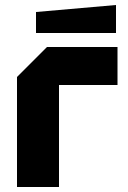

<svg xmlns="http://www.w3.org/2000/svg" viewBox="-20 -748 510 768"><path d="M48 0V-440L168 -560H450V-408H216V0ZM124 -616V-700L444 -728V-616Z"/></svg>

Font: Tektur
Style: Bold
Weight: 700
Designer: Adam Jagosz
Foundry: Adam Jagosz
Version: Version 1.005;gftools[0.9.30]